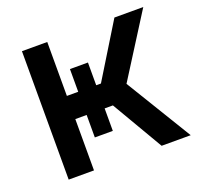

<svg xmlns="http://www.w3.org/2000/svg" viewBox="-99 -637 769 745"><g transform="rotate(-20 285.5 -265.0)"><path d="M63.5 -530.3H168V-307.6H214.8V-401.4H289.1V-307.6H308.6L445.3 -530.3H564.5L401.4 -272.5L567.4 0H447.3L323.2 -211.9H289.1V-119.1H214.8V-211.9H168V0H63.5Z"/></g></svg>

Font: Pretendard GOV Medium
Style: Regular
Weight: 500
Designer: Base glyphs from Inter by Rasmus Andersson; Hangeul glyphs from Noto Sans CJK(Source Han Sans) by Jang Soo-young and Kan
Foundry: Kil Hyung-jin
Version: Version 1.309